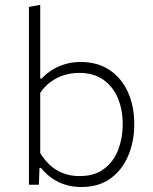

<svg xmlns="http://www.w3.org/2000/svg" viewBox="-20 -760 631 790"><path d="M314.5 9.5Q279.5 9.5 249.5 0.2Q219.5 -9 194.5 -26.2Q169.5 -43.5 149 -69H142.5L140 0H99Q99 -56 99 -107.8Q99 -159.5 99 -220.5V-494Q99 -557.5 99 -617Q99 -676.5 99 -731.5L145.5 -740Q145.5 -679 145.5 -618.8Q145.5 -558.5 145.5 -494V-437H152Q166.5 -453.5 190.2 -469.5Q214 -485.5 245 -495.2Q276 -505 312.5 -505Q381.5 -505 431 -471.8Q480.5 -438.5 506.5 -380.8Q532.5 -323 532.5 -249Q532.5 -179.5 508.2 -120.8Q484 -62 435.5 -26.2Q387 9.5 314.5 9.5ZM307 -35.5Q369.5 -35.5 409 -65.8Q448.5 -96 466.8 -144.8Q485 -193.5 485 -249Q485 -307 465.5 -354.8Q446 -402.5 406.2 -431.2Q366.5 -460 305 -460Q273.5 -460 244.2 -451Q215 -442 189.5 -423.8Q164 -405.5 145.5 -378V-130Q164 -100 187.5 -79Q211 -58 240.8 -46.8Q270.5 -35.5 307 -35.5Z"/></svg>

Font: Commissioner Thin ExtraLight
Style: Regular
Weight: 250
Version: Version 1.000